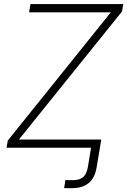

<svg xmlns="http://www.w3.org/2000/svg" viewBox="-20 -748 644 972"><path d="M304.7 204.1 311 163.6Q319.8 163.6 330.6 163.8Q341.3 164.1 347.7 164.1Q382.8 164.1 400.9 148.7Q418.9 133.3 424.8 98.1L440.9 0H485.8L469.2 99.1Q460.4 152.8 429 178.7Q397.5 204.6 345.2 204.6Q335.4 204.6 324.2 204.6Q313 204.6 304.7 204.1ZM13.2 0 19.5 -36.6 541 -685.5H127.4L134.3 -727.5H604L597.7 -689.9L75.7 -41.5H492.7L485.8 0Z"/></svg>

Font: Inter 24pt ExtraLight
Style: Italic
Weight: 250
Italic angle: -9.3988°
Version: Version 4.001;git-66647c0bb